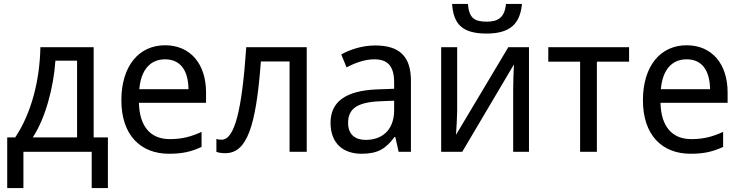

<svg xmlns="http://www.w3.org/2000/svg" viewBox="-20 -778 3796 984"><path d="M460 -536H187C184 -371 143 -201 58 -74H17V186H100V0H450V186H533V-74H460ZM375 -467V-74H148C212 -170 255 -331 264 -467Z M826 -546C692 -546 602 -440 602 -264C602 -85 701 10 846 10C916 10 961 -1 1013 -25V-102C960 -78 914 -65 850 -65C751 -65 695 -130 692 -251H1036V-304C1036 -450 956 -546 826 -546ZM826 -474C908 -474 945 -412 946 -321H694C702 -417 748 -474 826 -474Z M1552 0V-536H1242C1220 -211 1182 -62 1116 -62C1107 -62 1097 -63 1089 -66V0C1100 5 1117 7 1135 7C1244 7 1292 -125 1317 -463H1464V0Z M1903 -545C1836 -545 1774 -524 1729 -499L1756 -433C1798 -454 1846 -474 1898 -474C1963 -474 2000 -444 2000 -355V-323L1915 -320C1751 -314 1674 -256 1674 -149C1674 -40 1742 10 1833 10C1918 10 1958 -17 2002 -76H2006L2023 0H2086V-365C2086 -490 2026 -545 1903 -545ZM2000 -262V-214C2000 -110 1937 -61 1854 -61C1801 -61 1764 -88 1764 -148C1764 -216 1804 -254 1927 -259Z M2655 -758H2573C2567 -689 2533 -667 2475 -667C2410 -667 2384 -686 2378 -758H2297C2304 -656 2347 -606 2474 -606C2596 -606 2646 -658 2655 -758ZM2323 -536H2241V0H2349L2614 -448C2612 -422 2610 -347 2610 -316V0H2691V-536H2585L2317 -87C2319 -114 2323 -184 2323 -209Z M3204 -462V-536H2790V-462H2953V0H3039V-462Z M3499 -546C3365 -546 3275 -440 3275 -264C3275 -85 3374 10 3519 10C3589 10 3634 -1 3686 -25V-102C3633 -78 3587 -65 3523 -65C3424 -65 3368 -130 3365 -251H3709V-304C3709 -450 3629 -546 3499 -546ZM3499 -474C3581 -474 3618 -412 3619 -321H3367C3375 -417 3421 -474 3499 -474Z"/></svg>

Font: Noto Sans Thai
Style: Regular
Weight: 400
Designer: Monotype Design Team
Foundry: Monotype Imaging Inc.
Version: Version 1.901